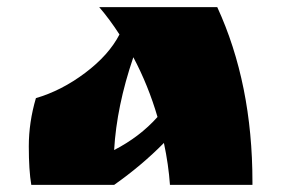

<svg xmlns="http://www.w3.org/2000/svg" viewBox="-20 -520 807 540"><path d="M690 -8V0H458Q454 -57 441 -118Q379 -55 301 0H68Q61 -41 61 -108.5Q61 -176 81 -244Q153 -265 219.5 -315Q286 -365 316 -423Q289 -465 259 -500H591Q690 -285 690 -8ZM423 -191Q397 -280 355 -359Q308 -221 301 -98Q373 -135 423 -191Z"/></svg>

Font: Ruslan Display
Style: Regular
Weight: 400
Designer: Denis Masharov, Vladimir Rabdu
Foundry: Denis Masharov, Vladimir Rabdu
Version: Version 1.000; ttfautohint (v1.4.1)